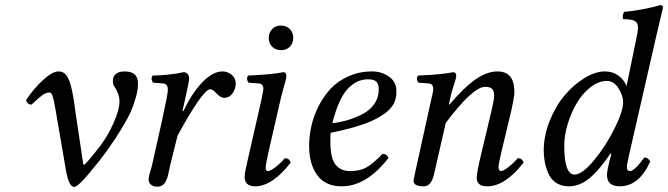

<svg xmlns="http://www.w3.org/2000/svg" viewBox="-20 -718 2610 750"><path d="M305.2 -76.2 309.1 -74.2Q322.8 -85 372.1 -148.9Q401.9 -188.5 424.3 -239.3Q446.8 -290 446.8 -321.8Q446.8 -350.1 425.8 -381.8Q420.9 -388.2 420.9 -401.9Q420.9 -419.9 432.9 -429.4Q444.8 -439 466.8 -439Q519 -439 519 -392.1Q519 -366.2 510 -335.4Q501 -304.7 491 -281.7Q481 -258.8 460 -224.1Q439 -189.5 429.2 -175Q419.4 -160.6 397 -127.9Q374 -95.7 328.9 -41.7Q283.7 12.2 270 12.2Q249 12.2 237.8 -51.8L195.8 -295.9Q189.9 -330.1 185.1 -343.5Q180.2 -356.9 172.9 -356.9Q159.7 -356.9 144 -345.2Q128.4 -333.5 103 -309.1Q85.4 -310.5 82 -327.1Q110.4 -370.6 147.5 -404.8Q184.6 -439 208 -439Q219.7 -439 226.1 -435.1Q242.7 -426.8 252.4 -397.9Q262.2 -369.1 271 -309.1Q271.5 -306.6 272 -301.5Q272.5 -296.4 272.9 -293.9Z M560.5 -17.1Q560.5 -24.4 562.7 -33Q564.9 -41.5 568.4 -53Q571.8 -64.5 573.7 -71.8L611.8 -242.2Q635.7 -351.1 635.7 -366.2Q635.7 -391.1 617.7 -392.1L577.6 -395Q566.9 -411.6 576.7 -422.9Q644.5 -424.3 696.8 -436Q706.5 -436 712.6 -429.2Q718.8 -422.4 718.8 -411.1Q718.8 -399.9 700.7 -319.8L692.9 -285.2L696.8 -284.2Q730 -355 770.8 -397Q811.5 -439 848.6 -439Q870.1 -439 885.5 -425.5Q900.9 -412.1 900.9 -392.1Q900.9 -371.1 888.4 -353.5Q876 -335.9 855.5 -335.9Q840.3 -335.9 821.8 -356.9Q811.5 -369.1 800.8 -369.1Q772.9 -369.1 673.8 -189L644.5 -71.8Q643.1 -66.4 640.4 -52.2Q637.7 -38.1 635.3 -29.3Q632.8 -20.5 627.7 -10Q622.6 0.5 614 5.9Q605.5 11.2 593.8 11.2Q580.1 11.2 570.3 3.9Q560.5 -3.4 560.5 -17.1Z M1073.7 -319.8 1028.8 -124Q1017.6 -74.2 1017.6 -64Q1017.6 -49.8 1026.9 -49.8Q1035.6 -49.8 1054.9 -64.2Q1074.2 -78.6 1092.8 -100.1Q1109.9 -100.1 1115.7 -83Q1043.5 9.8 976.6 9.8Q935.5 9.8 935.5 -27.8Q935.5 -43 952.6 -115.2L999.5 -320.8Q1008.8 -364.7 1008.8 -371.1Q1008.8 -390.6 990.7 -392.1L950.7 -395Q939.9 -411.6 949.7 -422.9Q1042.5 -426.8 1086.4 -436Q1098.6 -436 1098.6 -420.9Q1098.6 -415 1095.7 -404.1Q1092.8 -393.1 1086.2 -369.4Q1079.6 -345.7 1073.7 -319.8ZM1043.2 -535.4Q1029.8 -548.8 1029.8 -569.8Q1029.8 -590.8 1043.2 -604.5Q1056.6 -618.2 1077.6 -618.2Q1098.6 -618.2 1112.1 -604.5Q1125.5 -590.8 1125.5 -569.8Q1125.5 -548.8 1112.1 -535.4Q1098.6 -522 1077.6 -522Q1056.6 -522 1043.2 -535.4Z M1459.5 -368.2Q1459.5 -390.6 1449.7 -399.4Q1439.9 -408.2 1418.5 -408.2Q1397.9 -408.2 1380.1 -401.1Q1362.3 -394 1343.3 -376.2Q1324.2 -358.4 1307.6 -323.2Q1291 -288.1 1278.3 -236.8Q1310.1 -240.7 1339.1 -249.3Q1368.2 -257.8 1396.7 -272.7Q1425.3 -287.6 1442.4 -312.3Q1459.5 -336.9 1459.5 -368.2ZM1271.5 -199.2Q1270.5 -191.4 1270.5 -165Q1270.5 -101.1 1290.3 -75.4Q1310.1 -49.8 1346.7 -49.8Q1383.8 -49.8 1408.4 -62.3Q1433.1 -74.7 1474.6 -117.2Q1490.7 -117.2 1497.6 -101.1Q1411.6 9.8 1314.5 9.8Q1251.5 9.8 1219.5 -33.4Q1187.5 -76.7 1187.5 -147.9Q1187.5 -185.5 1196 -224.6Q1204.6 -263.7 1224.1 -302.5Q1243.7 -341.3 1271.5 -371.3Q1299.3 -401.4 1341.6 -420.2Q1383.8 -439 1433.6 -439Q1470.7 -439 1499.5 -418.7Q1528.3 -398.4 1528.3 -362.8Q1528.3 -354 1528.1 -348.6Q1527.8 -343.3 1525.4 -332.5Q1522.9 -321.8 1518.8 -314.2Q1514.6 -306.6 1505.6 -295.4Q1496.6 -284.2 1484.1 -275.4Q1471.7 -266.6 1452.1 -255.6Q1432.6 -244.6 1407.7 -235.6Q1382.8 -226.6 1347.9 -217Q1313 -207.5 1271.5 -199.2Z M1595.2 -12.2Q1595.2 -14.6 1602.5 -47.9L1661.1 -314Q1672.4 -359.9 1672.4 -371.1Q1672.4 -390.6 1654.3 -392.1L1614.3 -395Q1603.5 -411.6 1613.3 -422.9Q1706.5 -426.8 1750.5 -436Q1762.2 -436 1762.2 -420.9Q1762.2 -415 1758.5 -403.8Q1754.9 -392.6 1747.8 -369.6Q1740.7 -346.7 1735.4 -319.8L1733.4 -310.1H1736.3Q1793.9 -377.9 1838.4 -408.4Q1882.8 -439 1923.3 -439Q1989.3 -439 1989.3 -358.9Q1989.3 -340.3 1976.6 -283.2L1938.5 -124Q1927.2 -74.2 1927.2 -66.9Q1927.2 -49.8 1937.5 -49.8Q1945.3 -49.8 1964.6 -64.2Q1983.9 -78.6 2002.4 -100.1Q2019.5 -100.1 2025.4 -83Q1953.1 9.8 1883.3 9.8Q1842.3 9.8 1842.3 -22.9Q1842.3 -44.9 1859.4 -115.2L1897.5 -274.9Q1910.2 -326.7 1910.2 -342.8Q1910.2 -364.3 1901.6 -371.6Q1893.1 -378.9 1875.5 -378.9Q1827.1 -378.9 1721.2 -237.8L1677.2 -44.9Q1671.4 -16.6 1661.4 -3.4Q1651.4 9.8 1634.3 9.8Q1595.2 9.8 1595.2 -12.2Z M2184.1 -149.9Q2184.1 -36.1 2224.1 -36.1Q2254.4 -36.1 2300.5 -92Q2346.7 -147.9 2380.4 -215.8Q2414.1 -283.7 2414.1 -318.8Q2414.1 -345.2 2395.8 -373.5Q2377.4 -401.9 2351.1 -401.9Q2317.9 -401.9 2286.4 -377.2Q2254.9 -352.5 2232.9 -315.2Q2210.9 -277.8 2197.5 -233.4Q2184.1 -189 2184.1 -149.9ZM2104 -129.9Q2104 -187.5 2127 -245.4Q2149.9 -303.2 2185.1 -345Q2220.2 -386.7 2262.7 -412.8Q2305.2 -439 2342.8 -439Q2373 -439 2395 -423.1Q2417 -407.2 2426.8 -382.8H2427.7L2464.8 -563Q2472.2 -595.7 2472.2 -610.8Q2472.2 -629.9 2458.7 -636.5Q2445.3 -643.1 2414.1 -643.1Q2409.7 -657.2 2418 -671.9Q2448.7 -673.8 2493.4 -682.4Q2538.1 -690.9 2558.1 -698.2Q2569.8 -698.2 2569.8 -688Q2563.5 -662.6 2544.9 -583L2439 -120.1Q2428.7 -75.7 2428.7 -64Q2428.7 -56.2 2432.9 -53Q2437 -49.8 2440.9 -49.8Q2458.5 -49.8 2497.1 -103Q2511.2 -103 2520 -86.9Q2476.1 9.8 2400.9 9.8Q2351.1 9.8 2351.1 -34.2Q2351.1 -49.8 2360.8 -89.8L2368.2 -116.2L2364.7 -118.2Q2318.8 -50.8 2281 -20.5Q2243.2 9.8 2202.1 9.8Q2172.4 9.8 2151.6 -4.4Q2130.9 -18.6 2121.3 -41.7Q2111.8 -64.9 2107.9 -86.2Q2104 -107.4 2104 -129.9Z"/></svg>

Font: Common Serif
Style: Italic
Weight: 400
Italic angle: -12°
Designer: Philipp H. Poll, Khaled Hosny
Foundry: Stefan Peev, Context Ltd.
Version: Version 1.026